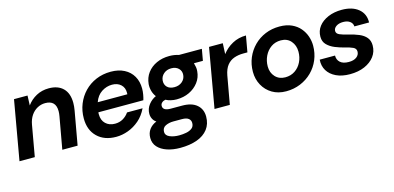

<svg xmlns="http://www.w3.org/2000/svg" viewBox="-68 -914 3180 1551"><g transform="rotate(-15 1521.5 -138.0)"><path d="M2 0 89 -496H202L199 -414Q230 -457 277 -482.5Q324 -508 382 -508Q459 -508 501.5 -465.5Q544 -423 544 -343Q544 -329 542.5 -313Q541 -297 538 -280L488 0H360L408 -268Q410 -276 411 -289.5Q412 -303 412 -310Q412 -400 323 -400Q288 -400 257 -383Q226 -366 205 -335Q184 -304 176 -260L130 0Z M809 12Q710 12 651.5 -45Q593 -102 593 -199Q593 -263 615.5 -319Q638 -375 679 -417.5Q720 -460 776.5 -484Q833 -508 900 -508Q965 -508 1012.5 -483.5Q1060 -459 1085.5 -414.5Q1111 -370 1111 -311Q1111 -287 1106.5 -261.5Q1102 -236 1096 -217H720Q719 -213 719 -209Q719 -205 719 -200Q719 -150 749 -121.5Q779 -93 827 -93Q865 -93 894.5 -110.5Q924 -128 943 -156H1073Q1046 -99 1003 -62Q960 -25 909.5 -6.5Q859 12 809 12ZM736 -297H983Q984 -301 984 -304Q984 -307 984 -308Q985 -352 957 -378Q929 -404 883 -404Q837 -404 796 -377.5Q755 -351 736 -297Z M1286 232Q1224 232 1175.5 215.5Q1127 199 1099 168Q1071 137 1071 92Q1071 51 1092.5 21.5Q1114 -8 1153 -24Q1134 -36 1124 -56Q1114 -76 1114 -98Q1114 -141 1140.5 -174.5Q1167 -208 1202 -223Q1185 -245 1177 -273Q1169 -301 1171 -331Q1176 -385 1205.5 -424.5Q1235 -464 1283 -486Q1331 -508 1390 -508Q1432 -508 1468 -496H1660L1643 -400H1568Q1573 -383 1576 -366Q1579 -349 1577 -331Q1573 -279 1542.5 -239Q1512 -199 1464.5 -176.5Q1417 -154 1359 -154Q1334 -154 1310.5 -159.5Q1287 -165 1269 -175Q1251 -172 1239 -161Q1227 -150 1227 -134Q1227 -94 1292 -94H1387Q1467 -94 1509.5 -57.5Q1552 -21 1552 41Q1552 103 1519 146Q1486 189 1426 210.5Q1366 232 1286 232ZM1303 132Q1333 132 1362 126.5Q1391 121 1410.5 106Q1430 91 1430 62Q1430 39 1412.5 25Q1395 11 1358 11H1286Q1249 11 1220 25Q1191 39 1191 74Q1191 103 1224 117.5Q1257 132 1303 132ZM1367 -254Q1405 -254 1431 -275.5Q1457 -297 1460 -331Q1463 -364 1440.5 -386Q1418 -408 1380 -408Q1342 -408 1316.5 -386Q1291 -364 1288 -331Q1285 -297 1306 -275.5Q1327 -254 1367 -254Z M1633 0 1720 -496H1835L1831 -406Q1866 -452 1917.5 -480Q1969 -508 2032 -508L2008 -373H1973Q1931 -373 1896 -360.5Q1861 -348 1837 -318Q1813 -288 1803 -235L1761 0Z M2231 12Q2164 12 2114.5 -17.5Q2065 -47 2037.5 -97.5Q2010 -148 2010 -209Q2010 -272 2033 -326.5Q2056 -381 2097 -422Q2138 -463 2192.5 -485.5Q2247 -508 2311 -508Q2370 -508 2412.5 -488.5Q2455 -469 2482 -437Q2509 -405 2522 -366.5Q2535 -328 2535 -289Q2535 -226 2512 -171Q2489 -116 2447.5 -75Q2406 -34 2350.5 -11Q2295 12 2231 12ZM2253 -99Q2299 -99 2334 -122.5Q2369 -146 2388.5 -185.5Q2408 -225 2408 -272Q2408 -325 2377 -361Q2346 -397 2293 -397Q2246 -397 2211 -372.5Q2176 -348 2156.5 -307.5Q2137 -267 2137 -220Q2137 -168 2169 -133.5Q2201 -99 2253 -99Z M2764 12Q2697 12 2649 -11Q2601 -34 2577 -73.5Q2553 -113 2557 -165H2685Q2684 -130 2708 -108Q2732 -86 2780 -86Q2822 -86 2845.5 -104Q2869 -122 2869 -150Q2869 -175 2844 -186.5Q2819 -198 2780 -207Q2760 -212 2740 -218.5Q2720 -225 2700 -233Q2661 -249 2635.5 -275Q2610 -301 2610 -342Q2610 -391 2638.5 -428Q2667 -465 2717.5 -486.5Q2768 -508 2832 -508Q2920 -508 2971 -466Q3022 -424 3020 -352H2897Q2896 -378 2874.5 -394Q2853 -410 2818 -410Q2782 -410 2759.5 -394.5Q2737 -379 2737 -356Q2737 -334 2763.5 -322.5Q2790 -311 2833 -301Q2881 -290 2919 -274Q2957 -258 2978.5 -232Q3000 -206 3000 -166Q3000 -114 2970 -74Q2940 -34 2887 -11Q2834 12 2764 12Z"/></g></svg>

Font: Rethink Sans
Style: Bold Italic
Weight: 700
Italic angle: -10°
Designer: The Rethink Sans project authors (Hans Thiessen). DM Sans designed by Colophon Foundry.
Foundry: Rethink Communications LLC
Version: Version 1.001